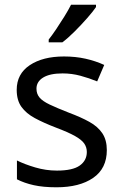

<svg xmlns="http://www.w3.org/2000/svg" viewBox="-20 -786 519 816"><path d="M434 -148Q434 -70 376 -30Q318 10 220 10Q164 10 123.5 1Q83 -8 52 -24V-104Q84 -88 129.5 -74.5Q175 -61 222 -61Q289 -61 319 -82.5Q349 -104 349 -140Q349 -160 338 -176Q327 -192 298.5 -208Q270 -224 217 -244Q165 -264 128 -284Q91 -304 71 -332Q51 -360 51 -404Q51 -472 106.5 -509Q162 -546 252 -546Q301 -546 343.5 -536.5Q386 -527 423 -510L393 -440Q359 -454 322 -464Q285 -474 246 -474Q192 -474 163.5 -456.5Q135 -439 135 -409Q135 -387 148 -371.5Q161 -356 191.5 -341.5Q222 -327 273 -307Q324 -288 360 -268Q396 -248 415 -219.5Q434 -191 434 -148ZM388 -756Q376 -738 351 -709.5Q326 -681 297.5 -652.5Q269 -624 245 -606H187V-618Q202 -637 219.5 -663Q237 -689 254 -716.5Q271 -744 282 -766H388Z"/></svg>

Font: Noto Sans Linear A
Style: Regular
Weight: 400
Designer: Monotype Design Team
Foundry: Monotype Imaging Inc.
Version: Version 2.002; ttfautohint (v1.8.4.7-5d5b)